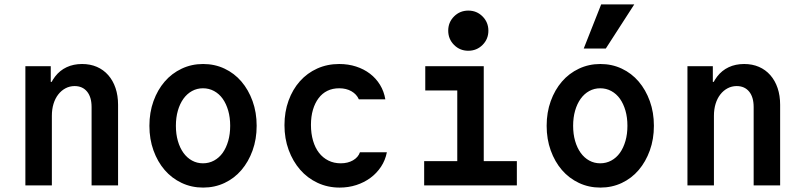

<svg xmlns="http://www.w3.org/2000/svg" viewBox="-20 -840 3640 870"><path d="M95 0H215V-315Q215 -345 222.5 -369.5Q230 -394 244 -412Q258 -430 277 -440Q296 -450 318 -450Q354 -450 374.5 -425Q395 -400 395 -355V0H515V-365Q515 -407 503.5 -441Q492 -475 470.5 -499.5Q449 -524 419 -537Q389 -550 352 -550Q313 -550 282 -535.5Q251 -521 229.5 -493Q208 -465 196.5 -425Q185 -385 185 -335L218 -469H210V-540H95Z M900.4 10Q953 10 997.5 -11Q1042 -32 1074 -69.5Q1106 -107 1124.5 -158.2Q1143 -209.4 1143 -270Q1143 -330.6 1124.5 -381.8Q1106 -433 1074 -470.5Q1042 -508 997.4 -529Q952.9 -550 900.4 -550Q848 -550 803.2 -528.8Q758.3 -507.6 726.2 -470.3Q694 -433 675.5 -381.8Q657 -330.6 657 -270Q657 -209.4 675.5 -158.2Q694 -107 726.1 -69.7Q758.2 -32.4 803 -11.2Q847.7 10 900.4 10ZM899.6 -100Q872.9 -100 850.2 -112.4Q827.5 -124.8 811.2 -147.4Q795 -170 786 -201.2Q777 -232.4 777 -270Q777 -307.6 786 -338.8Q795 -370 811.2 -392.6Q827.5 -415.2 850.2 -427.6Q872.9 -440 899.6 -440Q927 -440 950 -427.5Q973 -415 989.1 -392.5Q1005.1 -369.9 1014.1 -338.7Q1023 -307.6 1023 -270Q1023 -232.4 1014.1 -201.3Q1005.1 -170.1 989.1 -147.5Q973 -125 950 -112.5Q927 -100 899.6 -100Z M1611 -150Q1603 -127 1579.5 -113.5Q1556 -100 1524 -100Q1493 -100 1468 -112.5Q1443 -125 1425.5 -147.5Q1408 -170 1398.5 -202.5Q1389 -235 1389 -274Q1389 -312 1398 -342.5Q1407 -373 1423.5 -395Q1440 -417 1463.5 -428.5Q1487 -440 1517 -440Q1549 -440 1572.5 -426.5Q1596 -413 1606 -390H1726Q1720 -426 1702 -455.5Q1684 -485 1656.5 -506Q1629 -527 1593.5 -538.5Q1558 -550 1517 -550Q1463 -550 1417.5 -529.5Q1372 -509 1339 -472Q1306 -435 1287.5 -384Q1269 -333 1269 -273Q1269 -212 1288 -160.5Q1307 -109 1340 -71Q1373 -33 1419 -11.5Q1465 10 1519 10Q1559 10 1594.5 -1.5Q1630 -13 1658.5 -34Q1687 -55 1706.5 -84.5Q1726 -114 1733 -150Z M1902 0H2322V-110H2172V-540H1907V-430H2052V-110H1902ZM2011 -701.1Q2011 -663 2037.4 -636.5Q2063.8 -610 2101.9 -610Q2140 -610 2166.5 -636.4Q2193 -662.8 2193 -700.9Q2193 -739 2166.6 -765.5Q2140.2 -792 2102.1 -792Q2064 -792 2037.5 -765.6Q2011 -739.2 2011 -701.1Z M2700.4 10Q2753 10 2797.5 -11Q2842 -32 2874 -69.5Q2906 -107 2924.5 -158.2Q2943 -209.4 2943 -270Q2943 -330.6 2924.5 -381.8Q2906 -433 2874 -470.5Q2842 -508 2797.4 -529Q2752.9 -550 2700.4 -550Q2648 -550 2603.2 -528.8Q2558.3 -507.6 2526.2 -470.3Q2494 -433 2475.5 -381.8Q2457 -330.6 2457 -270Q2457 -209.4 2475.5 -158.2Q2494 -107 2526.1 -69.7Q2558.2 -32.4 2603 -11.2Q2647.7 10 2700.4 10ZM2699.6 -100Q2672.9 -100 2650.2 -112.4Q2627.5 -124.8 2611.2 -147.4Q2595 -170 2586 -201.2Q2577 -232.4 2577 -270Q2577 -307.6 2586 -338.8Q2595 -370 2611.2 -392.6Q2627.5 -415.2 2650.2 -427.6Q2672.9 -440 2699.6 -440Q2727 -440 2750 -427.5Q2773 -415 2789.1 -392.5Q2805.1 -369.9 2814.1 -338.7Q2823 -307.6 2823 -270Q2823 -232.4 2814.1 -201.3Q2805.1 -170.1 2789.1 -147.5Q2773 -125 2750 -112.5Q2727 -100 2699.6 -100ZM2854 -820H2704L2625 -620H2725Z M3095 0H3215V-315Q3215 -345 3222.5 -369.5Q3230 -394 3244 -412Q3258 -430 3277 -440Q3296 -450 3318 -450Q3354 -450 3374.5 -425Q3395 -400 3395 -355V0H3515V-365Q3515 -407 3503.5 -441Q3492 -475 3470.5 -499.5Q3449 -524 3419 -537Q3389 -550 3352 -550Q3313 -550 3282 -535.5Q3251 -521 3229.5 -493Q3208 -465 3196.5 -425Q3185 -385 3185 -335L3218 -469H3210V-540H3095Z"/></svg>

Font: CommitMonoV142 ExtLt
Style: Regular
Weight: 200
Monospace: yes
Designer: Eigil Nikolajsen
Foundry: Eigil Nikolajsen
Version: Version 1.142